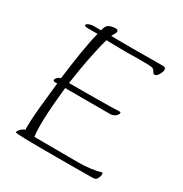

<svg xmlns="http://www.w3.org/2000/svg" viewBox="-162 -817 901 943"><g transform="rotate(30 288.5 -345.5)"><path d="M356 1H227Q186 1 146 0.5Q106 0 80.5 -1.5Q55 -3 55 -5Q55 -13 67 -25Q79 -37 90 -39Q89 -43 89 -48Q89 -53 89 -59Q89 -85 92 -125.5Q95 -166 100.5 -215Q106 -264 111 -314H98Q88 -314 88 -321Q88 -328 96 -336Q104 -344 114 -345Q124 -425 136 -500.5Q148 -576 161 -624H108Q86 -624 86 -632Q86 -637 98.5 -642.5Q111 -648 128 -648H167Q172 -676 187.5 -684Q203 -692 224 -692Q239 -692 239 -682Q239 -675 233.5 -666.5Q228 -658 224 -649Q234 -649 259.5 -648.5Q285 -648 348 -648Q379 -648 421.5 -648.5Q464 -649 519 -649Q534 -649 534 -634Q534 -624 524 -607Q514 -590 503 -590Q496 -590 489.5 -602.5Q483 -615 469 -616Q456 -618 428.5 -618Q401 -618 384 -618Q371 -618 359.5 -617.5Q348 -617 337 -617Q311 -617 284.5 -617.5Q258 -618 214 -619Q204 -584 193 -533Q182 -482 173.5 -431.5Q165 -381 160 -345Q190 -345 232 -345Q274 -345 317.5 -345.5Q361 -346 396 -346.5Q431 -347 446 -348Q452 -348 452 -342Q452 -336 443 -326.5Q434 -317 414 -314H156Q154 -288 150 -250Q146 -212 143.5 -171Q141 -130 141 -93Q141 -75 142 -59Q143 -43 145 -31Q181 -31 243 -30.5Q305 -30 405 -30Q427 -30 460.5 -34Q494 -38 520 -46H521Q525 -46 525 -36Q525 -26 518 -13Q511 0 495 0Q462 0 427 0.5Q392 1 356 1Z"/></g></svg>

Font: Bilbo
Style: Regular
Weight: 400
Designer: Robert E. Leuschke
Foundry: Robert E. Leuschke
Version: Version 1.100